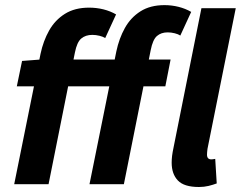

<svg xmlns="http://www.w3.org/2000/svg" viewBox="-20 -733 958 764"><path d="M36.5 0 141.3 -518.8Q152.1 -569.9 175.4 -611.4Q198.7 -653 238.1 -677.8Q277.4 -702.6 334.6 -702.6Q363.9 -702.6 391.5 -695.8Q419 -688.9 441.9 -675.6L398.6 -581.5Q390.6 -587 376 -590.6Q361.4 -594.2 347.4 -594.2Q320.4 -594.2 303.3 -579.7Q286.2 -565.3 278 -523.7L173.2 0ZM336.1 0 443 -528.8Q453.8 -579.9 476.8 -621.4Q499.8 -663 538.8 -687.8Q577.7 -712.6 634.5 -712.6Q663.5 -712.6 690.8 -705.7Q718.1 -698.8 740.8 -685.6L697.5 -591.5Q689.6 -597 675.3 -600.6Q660.9 -604.2 647.4 -604.2Q621.1 -604.2 604.5 -589.7Q587.9 -575.3 579.7 -533.7L472.9 0ZM46.9 -389.4 67.8 -490.5 140.7 -496.1H658.8L637.9 -389.4ZM771.7 11.1Q712.3 11.1 687.7 -14.9Q663.1 -40.8 663.1 -85.7Q663.1 -98.9 664.8 -113.2Q666.6 -127.4 670.6 -146.2L781.5 -700.4H918.1L805.7 -141.1Q804.7 -132.5 804.2 -127.8Q803.7 -123.1 803.7 -117.5Q803.7 -98.8 820.9 -98.8Q823.9 -98.8 827.1 -99.3Q830.4 -99.8 836.4 -100.8L842.4 -3.1Q827.7 2.4 809.9 6.8Q792 11.1 771.7 11.1Z"/></svg>

Font: Source Sans 3
Style: Italic
Weight: 200
Italic angle: -11°
Designer: Paul D. Hunt
Foundry: Adobe
Version: Version 3.046;hotconv 1.0.118;makeotfexe 2.5.65603